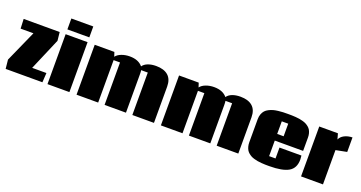

<svg xmlns="http://www.w3.org/2000/svg" viewBox="-43 -1557 4313 2294"><g transform="rotate(20 2113.0 -409.5)"><path d="M37.6 -634.8H495.6L506.8 -526.9L333 -120.1H514.2L506.8 0H39.6L27.8 -113.8L206.1 -513.2H43Z M850.1 -834.5V-695.8H571.3V-834.5ZM850.1 0H571.3V-634.8H850.1Z M1718.8 -647.9Q1818.4 -647.9 1871.8 -601.1Q1925.3 -554.2 1925.3 -460.9V0H1650.4V-539.6H1565.9Q1569.3 -521 1569.3 -488.8V0H1297.4V-539.6H1215.8V0H940.9V-634.8H1190.9L1209 -580.1Q1232.4 -611.8 1280.3 -629.9Q1328.1 -647.9 1383.8 -647.9Q1495.1 -647.9 1549.3 -581.5Q1571.8 -614.3 1616 -631.1Q1660.2 -647.9 1718.8 -647.9Z M2791 -647.9Q2890.6 -647.9 2944.1 -601.1Q2997.6 -554.2 2997.6 -460.9V0H2722.7V-539.6H2638.2Q2641.6 -521 2641.6 -488.8V0H2369.6V-539.6H2288.1V0H2013.2V-634.8H2263.2L2281.2 -580.1Q2304.7 -611.8 2352.5 -629.9Q2400.4 -647.9 2456.1 -647.9Q2567.4 -647.9 2621.6 -581.5Q2644 -614.3 2688.2 -631.1Q2732.4 -647.9 2791 -647.9Z M3354 -379.4H3436V-539.6H3354ZM3714.4 -235.8Q3718.3 -206.1 3718.3 -185.5Q3718.3 -76.2 3640.4 -30.8Q3562.5 14.6 3395.5 14.6Q3366.7 14.6 3345.2 14.2Q3323.7 13.7 3295.4 11.5Q3267.1 9.3 3246.1 5.6Q3225.1 2 3200.9 -4.9Q3176.8 -11.7 3159.4 -21.2Q3142.1 -30.8 3125.2 -44.9Q3108.4 -59.1 3097.9 -76.9Q3087.4 -94.7 3081.1 -119.1Q3074.7 -143.6 3074.7 -172.4V-465.3Q3074.7 -501 3085.4 -529.5Q3096.2 -558.1 3113 -576.9Q3129.9 -595.7 3157 -609.4Q3184.1 -623 3209.7 -630.4Q3235.4 -637.7 3270.5 -641.8Q3305.7 -646 3332.3 -647Q3358.9 -647.9 3394.5 -647.9Q3422.4 -647.9 3443.4 -647.5Q3464.4 -647 3492.4 -645Q3520.5 -643.1 3541.3 -639.4Q3562 -635.7 3586.4 -629.2Q3610.8 -622.6 3628.4 -613.3Q3646 -604 3663.1 -590.1Q3680.2 -576.2 3690.7 -558.8Q3701.2 -541.5 3707.8 -517.8Q3714.4 -494.1 3714.4 -465.8V-294.9H3354V-97.2H3435.5V-235.8Z M3795.4 0 3795.9 -634.8H4033.2L4053.2 -563Q4069.3 -601.6 4112.8 -624Q4156.2 -646.5 4213.9 -647.9V-463.4L4074.2 -436V0Z"/></g></svg>

Font: Coda ExtraBold
Style: Regular
Weight: 800
Version: Version 2.001; ttfautohint (v0.8) -r 50 -G 200 -x